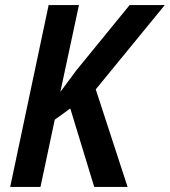

<svg xmlns="http://www.w3.org/2000/svg" viewBox="-20 -734 667 754"><path d="M20 0H139L195 -264L256 -308L350 0H481L356 -383L627 -714H489L280 -458L217 -373L290 -714H171Z"/></svg>

Font: Noto Sans SemiCondensed SemiBold
Style: Italic
Weight: 600
Width: 4
Italic angle: -12°
Designer: Monotype Design Team
Foundry: Monotype Imaging Inc.
Version: Version 2.013